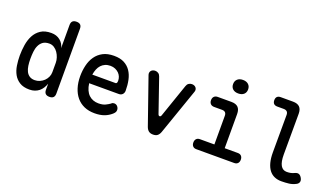

<svg xmlns="http://www.w3.org/2000/svg" viewBox="-67 -1276 3134 1802"><g transform="rotate(20 1500.0 -375.5)"><path d="M465 10Q439 10 426 -3Q413 -16 413 -42V-102Q404 -77 391 -56.5Q378 -36 360 -21.5Q342 -7 318.5 1.5Q295 10 264 10Q205 10 167 -13.5Q129 -37 108 -75Q87 -113 79.5 -161.5Q72 -210 72 -260Q72 -313 80.5 -366.5Q89 -420 111.5 -463Q134 -506 174.5 -533Q215 -560 279 -560Q332 -560 368 -531Q404 -502 413 -457V-688Q413 -715 426 -727.5Q439 -740 465 -740Q491 -740 504 -727.5Q517 -715 517 -688V-42Q517 -16 504.5 -3Q492 10 465 10ZM282 -90Q308 -90 332 -100.5Q356 -111 374 -128.5Q392 -146 402.5 -169Q413 -192 413 -217V-311Q413 -336 404.5 -362Q396 -388 381 -410Q366 -432 344 -446Q322 -460 296 -460Q256 -460 232.5 -443Q209 -426 196 -398Q183 -370 179.5 -335Q176 -300 176 -264Q176 -229 180.5 -197Q185 -165 197 -141Q209 -117 230 -103.5Q251 -90 282 -90Z M1059 -141Q1080 -141 1093 -125.5Q1106 -110 1106 -91Q1106 -80 1101.5 -70.5Q1097 -61 1083 -48Q1067 -34 1049 -23Q1031 -12 1010 -4.5Q989 3 965.5 6.5Q942 10 916 10Q857 10 811.5 -10Q766 -30 735 -67Q704 -104 687.5 -156Q671 -208 671 -272Q671 -328 683.5 -380.5Q696 -433 724 -473Q752 -513 796.5 -536.5Q841 -560 906 -560Q967 -560 1007.5 -539Q1048 -518 1073 -481Q1098 -444 1108.5 -395Q1119 -346 1119 -289Q1119 -267 1105.5 -252.5Q1092 -238 1069 -238H773Q778 -200 790.5 -172Q803 -144 822 -126Q841 -108 865.5 -99Q890 -90 918 -90Q961 -90 988 -103.5Q1015 -117 1030 -128Q1038 -136 1044.5 -138.5Q1051 -141 1059 -141ZM773 -324H1006Q1011 -324 1016 -329.5Q1021 -335 1021 -353Q1021 -373 1013.5 -392Q1006 -411 991 -426Q976 -441 954.5 -450.5Q933 -460 906 -460Q877 -460 854 -450Q831 -440 814.5 -422Q798 -404 788 -379.5Q778 -355 773 -324Z M1430 -43 1270 -502Q1266 -514 1268 -524.5Q1270 -535 1276.5 -543Q1283 -551 1293.5 -555.5Q1304 -560 1317 -560Q1335 -560 1349 -550Q1363 -540 1369 -521L1484 -188Q1489 -173 1500 -173Q1511 -173 1516 -188L1631 -521Q1637 -540 1651 -550Q1665 -560 1683 -560Q1696 -560 1706.5 -555.5Q1717 -551 1723.5 -543Q1730 -535 1732 -524.5Q1734 -514 1730 -502L1570 -43Q1561 -17 1545 -3.5Q1529 10 1500 10Q1472 10 1455.5 -3.5Q1439 -17 1430 -43Z M2308 -100Q2331 -100 2343.5 -86.5Q2356 -73 2356 -50Q2356 -27 2343.5 -13.5Q2331 0 2308 0H1930Q1907 0 1894.5 -13.5Q1882 -27 1882 -50Q1882 -73 1894.5 -86.5Q1907 -100 1930 -100H2074V-386Q2074 -408 2063 -419Q2052 -430 2030 -430H1951Q1928 -430 1915 -443.5Q1902 -457 1902 -480Q1902 -503 1915 -516.5Q1928 -530 1951 -530H2088Q2133 -530 2155 -508Q2177 -486 2177 -441V-100ZM2120 -626Q2085 -626 2065 -644Q2045 -662 2045 -693Q2045 -724 2065 -742.5Q2085 -761 2120 -761Q2155 -761 2175 -742.5Q2195 -724 2195 -693Q2195 -662 2175 -644Q2155 -626 2120 -626Z M2718 -234Q2718 -161 2738.5 -125.5Q2759 -90 2799 -90Q2817 -90 2835 -93Q2853 -96 2874 -106Q2897 -117 2913.5 -111Q2930 -105 2942 -84Q2955 -62 2950 -44Q2945 -26 2925 -16Q2893 1 2858 5.5Q2823 10 2781 10Q2743 10 2712 -3.5Q2681 -17 2659.5 -45Q2638 -73 2626.5 -116Q2615 -159 2615 -218L2616 -592Q2616 -614 2604.5 -625Q2593 -636 2571 -636H2507Q2484 -636 2472 -648Q2460 -660 2460 -683Q2460 -706 2472 -718Q2484 -730 2507 -730H2630Q2675 -730 2697 -708Q2719 -686 2719 -641Z"/></g></svg>

Font: Maple Mono Medium
Style: Regular
Weight: 500
Monospace: yes
Designer: subframe7536
Version: Version 7.000